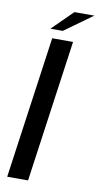

<svg xmlns="http://www.w3.org/2000/svg" viewBox="-87 -803 438 843"><g transform="rotate(10 131.5 -381.5)"><path d="M9 0 98 -633H191L102 0ZM83 -673 174 -763H263L138 -673Z"/></g></svg>

Font: Alumni Sans SemiBold
Style: Italic
Weight: 600
Italic angle: -8°
Version: Version 1.016